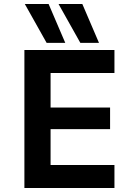

<svg xmlns="http://www.w3.org/2000/svg" viewBox="-20 -948 680 968"><path d="M235 -580V-406H535V-297H235V-116H557V0H103V-696H557V-580ZM105 -928H225L309 -732H215ZM275 -928H395L479 -732H385Z"/></svg>

Font: AmikoBold
Style: Bold
Weight: 700
Designer: Pablo Impallari, Rodrigo Fuenzalida, Andres Torresi
Foundry: Impallari Type
Version: Version 1.000; ttfautohint (v1.3)